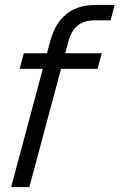

<svg xmlns="http://www.w3.org/2000/svg" viewBox="-20 -755 483 775"><path d="M362.4 -673H426.4L443 -735H374C332.5 -735 286.9 -731 244.9 -695.5C206.8 -663.5 191.6 -621.5 180.4 -580L169.7 -540H76.2L59.3 -477H152.8L25 0H98.5L226.3 -477H373.8L390.7 -540H243.2L256.1 -588C271.8 -646.5 306.4 -673 362.4 -673Z"/></svg>

Font: Manrope
Style: RegularItalic
Weight: 400
Italic angle: -15°
Designer: Mikhail Sharanda
Foundry: Mikhail Sharanda
Version: Version 4.502;hotconv 1.0.109;makeotfexe 2.5.65596